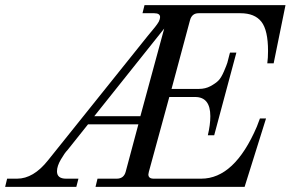

<svg xmlns="http://www.w3.org/2000/svg" viewBox="-64 -732 1138 752"><path d="M234.9 0H-43.9L-36.1 -32.2H2.9Q66.9 -32.2 124 -104L514.2 -590.8Q550.3 -632.8 558.1 -647.5Q563 -657.7 563 -665Q563 -680.2 540 -680.2H494.1L502 -711.9H1054.2L1007.8 -483.9H982.9Q985.8 -504.9 985.8 -532.2Q985.8 -613.8 959.7 -647Q933.6 -680.2 877.9 -680.2H713.9Q687.5 -680.2 680.2 -652.8L607.9 -383.8H715.8Q740.2 -383.8 760.3 -394.5Q780.3 -405.3 791.3 -416.3Q802.2 -427.2 813 -452.1Q823.7 -477.1 826.4 -486.1Q829.1 -495.1 835.4 -521Q836.4 -524.4 836.9 -525.9H861.8L774.9 -202.1H750Q759.8 -243.2 759.8 -276.9Q759.8 -352.1 700.2 -352.1H599.1L519 -59.1Q517.1 -51.3 517.1 -48.8Q517.1 -32.2 538.1 -32.2H724.1Q854.5 -32.2 941.9 -235.8L954.1 -268.1H978L894 0H310.1L317.9 -32.2H393.1Q420.9 -32.2 428.2 -59.1L478 -245.1H280.8L200.2 -144Q189.9 -133.8 174.6 -107.7Q159.2 -81.5 159.2 -61Q159.2 -32.2 194.8 -32.2H243.2ZM579.1 -620.1 305.2 -276.9H485.8Z"/></svg>

Font: Flanker Steampunk
Style: Italic
Weight: 400
Italic angle: -12°
Designer: Alexey Kryukov, Leonardo Di Lena
Foundry: Alexey Kryukov, Leonardo Di Lena
Version: 1.210